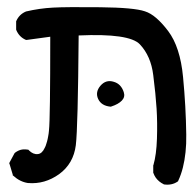

<svg xmlns="http://www.w3.org/2000/svg" viewBox="-20 -391 540 528"><path d="M56.6 112.3Q34.7 108.9 16.6 92.3L15.1 91.3V89.4L6.3 60.1L5.4 58.1L6.3 55.7L20 30.3L21 29.3L21.5 28.8Q23.9 26.9 26.6 25.4Q29.3 23.9 32 22.7Q34.7 21.5 37.6 20.8Q40.5 20 43.7 19.8Q46.9 19.5 50 19.8Q53.2 20 56.6 20.5L58.6 21L59.6 22.5Q71.3 34.2 84 32.7Q95.7 31.7 103 15.6Q104.5 13.2 105.5 10.3Q106.4 7.3 107.4 4.4Q108.4 1.5 109.4 -2Q110.4 -5.4 111.1 -9Q111.8 -12.7 112.5 -16.4Q113.3 -20 113.8 -24.2Q114.3 -28.3 114.7 -32.7Q118.2 -63.5 118.2 -290L53.7 -281.2H51.8L50.3 -281.7Q32.7 -289.6 24.9 -308.1L24.4 -309.6V-310.5V-331.1V-332.5L24.9 -333.5Q32.7 -351.1 50.3 -358.9H50.8L51.3 -359.4Q88.9 -368.2 126 -370.1Q163.1 -372.1 255.4 -371.1Q348.6 -370.1 378.4 -359.9Q394 -355 409.9 -341.3Q425.8 -327.6 442.4 -305.7Q459 -283.7 469.2 -252.2Q479.5 -220.7 483.4 -179.2Q491.2 -98.1 492.2 -21Q492.7 4.9 490.2 27.6Q487.8 50.3 482.9 69.8Q478 89.4 470.2 106L469.7 107.4L468.3 108.4Q460.4 113.8 451.2 115.7Q441.9 117.7 431.6 116.2H430.7L430.2 115.7Q423.3 112.3 418 107.9Q412.6 103.5 408.4 97.7Q404.3 91.8 401.9 85L401.4 84V83V64.5V63.5L401.9 63Q410.2 34.2 411.6 -9.3Q413.1 -53.7 410.6 -92.5Q408.2 -131.3 401.4 -184.6Q395 -236.8 364.7 -269Q335.9 -299.8 196.3 -293.5Q194.3 -39.1 188.5 8.3Q182.1 59.1 142.6 87.9Q103 116.2 57.1 112.3ZM283.7 -97.7Q258.8 -100.1 250 -118.7Q241.2 -137.7 256.3 -155.3Q271.5 -172.9 293 -166Q313 -160.2 320.3 -137.7Q324.7 -124.5 315.2 -114.5Q305.7 -104.5 286.1 -98.1L284.7 -97.7Z"/></svg>

Font: NaikaiFont
Style: SemiBold
Weight: 600
Version: Version 1.89